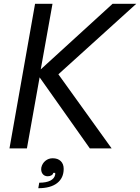

<svg xmlns="http://www.w3.org/2000/svg" viewBox="-20 -783 739 1013"><path d="M122 0H30L165 -763H257L195 -417L574 -763H699L288 -391L569 0H454L189 -375ZM187 181Q224 181 245.5 170Q267 159 271 139Q271 138 271.5 135.5Q272 133 271 129H261Q260 137 251.5 142Q243 147 232 147Q214 147 204.5 134Q195 121 198 101Q203 79 219.5 65.5Q236 52 258 52Q285 52 300.5 67Q316 82 316 108Q316 156 281.5 183Q247 210 182 210Z"/></svg>

Font: Open Sauce One
Style: Italic
Weight: 400
Italic angle: -10°
Designer: Alfredo Marco Pradil
Foundry: Creative Sauce Fz LLC
Version: Version 1.477